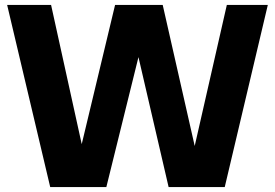

<svg xmlns="http://www.w3.org/2000/svg" viewBox="-20 -760 1117 780"><path d="M184 0 9 -740H187.5L312 -174.5L447.5 -740H641L771 -167L901.5 -740H1068L893 0H665L542.5 -528L412 0Z"/></svg>

Font: Encode Sans Semi Condensed ExtraBold
Style: Regular
Weight: 800
Width: 4
Designer: Multiple Designers
Foundry: Impallari Type
Version: Version 3.000; ttfautohint (v1.8.3) -l 8 -r 50 -G 200 -x 14 